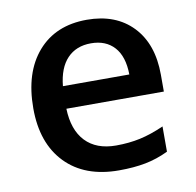

<svg xmlns="http://www.w3.org/2000/svg" viewBox="-67 -619 711 698"><g transform="rotate(-10 288.0 -270.0)"><path d="M317.9 9.8Q191.9 9.8 120.8 -63.7Q49.8 -137.2 49.8 -266.1Q49.8 -398.4 115.7 -474.1Q181.6 -549.8 296.9 -549.8Q403.8 -549.8 465.8 -484.9Q527.8 -419.9 527.8 -306.2V-244.1H168Q170.4 -165.5 210.4 -123.3Q250.5 -81.1 323.2 -81.1Q371.1 -81.1 412.4 -90.1Q453.6 -99.1 501 -120.1V-26.9Q459 -6.8 416 1.5Q373 9.8 317.9 9.8ZM296.9 -462.9Q242.2 -462.9 209.2 -428.2Q176.3 -393.6 169.9 -327.1H415Q414.1 -394 382.8 -428.5Q351.6 -462.9 296.9 -462.9Z"/></g></svg>

Font: f3_51262          
Style: Regular
Weight: 600
Foundry: Ascender Corporation
Version: Version 1.10